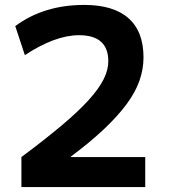

<svg xmlns="http://www.w3.org/2000/svg" viewBox="-20 -760 687 780"><path d="M67 -122Q165 -195 232.5 -252Q300 -309 341 -354.5Q382 -400 401 -438Q420 -476 420 -511Q420 -617 301 -617Q204 -617 81 -536L42 -654Q158 -740 322 -740Q441 -740 502 -686Q563 -632 563 -527Q563 -479 546.5 -432Q530 -385 494 -336.5Q458 -288 402.5 -235.5Q347 -183 268 -124V-122H570V0H67Z"/></svg>

Font: M PLUS 1
Style: Bold
Weight: 700
Designer: Coji Morishita
Foundry: UNDERFOREST DESIGN
Version: Version 1.001